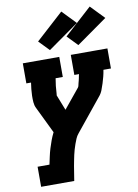

<svg xmlns="http://www.w3.org/2000/svg" viewBox="-105 -859 810 1131"><g transform="rotate(-10 300.0 -293.0)"><path d="M47 205V85H118Q123 62 128 38.5Q133 15 140 -8Q147 -31 155.5 -54Q164 -77 175 -99L98 -258Q90 -274 88.5 -293.5Q87 -313 87.5 -332.5Q88 -352 90 -371.5Q92 -391 95 -410H67V-530H285V-410H242Q238 -388 235.5 -365.5Q233 -343 232 -320Q231 -318 231.5 -315.5Q232 -313 231 -310Q231 -310 231 -309.5Q231 -309 231 -309Q231 -308 231 -307.5Q231 -307 232 -306L267 -217L362 -333Q366 -339 367 -345.5Q368 -352 370 -358.5Q372 -365 373.5 -371.5Q375 -378 376.5 -384.5Q378 -391 379 -397.5Q380 -404 382 -410H354V-530H573V-410H528Q525 -390 520 -370.5Q515 -351 509 -332Q503 -313 495.5 -293.5Q488 -274 474 -258L319 -67Q308 -54 301.5 -38.5Q295 -23 289.5 -7.5Q284 8 279.5 23.5Q275 39 271.5 55Q268 71 265 86.5Q262 102 259 118L245 205ZM408 -579 348 -641 513 -791 592 -709ZM238 -579 178 -641 343 -791 422 -709Z"/></g></svg>

Font: Iosevka Curly Slab HvExObl
Style: Regular
Weight: 900
Width: 7
Italic angle: -9°
Monospace: yes
Designer: Belleve Invis
Foundry: Belleve Invis
Version: Version 11.1.0; ttfautohint (v1.8.3)